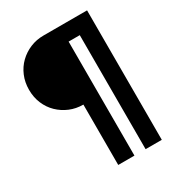

<svg xmlns="http://www.w3.org/2000/svg" viewBox="-199 -819 998 1088"><g transform="rotate(-30 300.0 -274.5)"><path d="M253 -246Q206 -246 165.5 -263Q125 -280 94 -310Q63 -340 45.5 -381.5Q28 -423 28 -472Q28 -521 45.5 -562.5Q63 -604 94 -634Q125 -664 165.5 -681Q206 -698 253 -698H538V149H432V-597H359V149H253Z"/></g></svg>

Font: IBM Plex Mono SmBld
Style: Regular
Weight: 600
Monospace: yes
Designer: Mike Abbink, Paul van der Laan, Pieter van Rosmalen
Foundry: Bold Monday
Version: Version 2.3